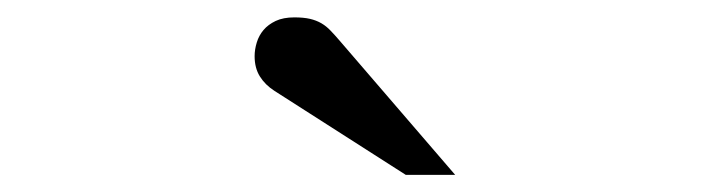

<svg xmlns="http://www.w3.org/2000/svg" viewBox="-20 -753 821 222"><path d="M449.2 -550.8 297.4 -647.9Q286.6 -654.8 280.5 -664.6Q274.4 -674.3 274.4 -688Q274.4 -695.8 276.9 -703.9Q279.3 -711.9 284.7 -718.3Q290 -724.6 298.8 -728.8Q307.6 -732.9 320.3 -732.9Q331.1 -732.9 338.4 -731.2Q345.7 -729.5 351.6 -726.1Q357.4 -722.7 362.3 -717.5Q367.2 -712.4 372.6 -706.1L506.3 -550.8Z"/></svg>

Font: BabelStone Ogham Fixed
Style: Regular
Weight: 400
Monospace: yes
Designer: Andrew West
Foundry: BabelStone
Version: Version 2.02 March 14, 2022